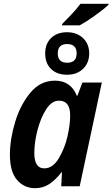

<svg xmlns="http://www.w3.org/2000/svg" viewBox="-20 -977 590 1007"><path d="M398 -844Q431 -862 477.5 -895Q524 -928 549 -952L550 -957H402Q382 -930 355.5 -902Q329 -874 306 -851L305 -844ZM448 -698Q447 -749 414 -778.5Q381 -808 332 -808Q280 -808 248.5 -778Q217 -748 217 -697Q217 -645 248 -615Q279 -585 332 -585Q383 -585 415.5 -616Q448 -647 448 -698ZM283 -697Q283 -746 332 -746Q382 -746 382 -697Q382 -648 332 -648Q283 -648 283 -697ZM160 -174Q160 -230 176.5 -294Q193 -358 222 -403.5Q251 -449 289 -449Q348 -449 348 -372Q348 -324 334 -262Q320 -200 288.5 -147Q257 -94 212 -94Q160 -94 160 -174ZM302 -73H305L301 0H398L514 -544H412L386 -475H383Q351 -554 268 -554Q192 -554 139.5 -491Q87 -428 59.5 -337.5Q32 -247 32 -165Q32 -76 69.5 -33Q107 10 164 10Q207 10 240.5 -13Q274 -36 302 -73Z"/></svg>

Font: Noto Sans UI SemiCondensed
Style: Bold Italic
Weight: 700
Width: 4
Designer: Monotype Design Team
Foundry: Monotype Imaging Inc.
Version: 1.001